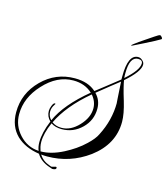

<svg xmlns="http://www.w3.org/2000/svg" viewBox="-144 -876 937 1077"><g transform="rotate(15 324.5 -337.5)"><path d="M260 103Q256 101 252 100Q248 99 243 97Q190 79 167 40Q85 28 35 -19Q-17 -70 -17 -152Q-17 -262 63 -342Q142 -421 253 -421Q331 -421 376 -380Q398 -397 430.5 -422.5Q463 -448 506 -482V-501Q506 -628 565 -628Q579 -628 590 -617Q602 -607 602 -593Q602 -553 521 -482Q523 -468 530 -439.5Q537 -411 550 -369Q571 -299 571 -253Q571 -123 455 -36Q347 43 214 43Q206 43 197 42.5Q188 42 180 41Q200 74 241 88Q250 92 254 92Q257 92 266 89Q274 86 277 86Q283 86 283 92Q283 103 260 103ZM519 -494Q593 -559 593 -598Q593 -618 567 -618Q518 -618 518 -522Q518 -515 518 -508.5Q518 -502 519 -494ZM172 25Q233 25 303 -11Q334 -27 362.5 -46.5Q391 -66 416 -90Q453 -125 466 -153Q515 -248 515 -349Q515 -342 513 -372Q511 -402 507 -470Q486 -454 455.5 -429.5Q425 -405 384 -372Q418 -338 418 -288Q418 -221 370 -174Q321 -126 254 -126Q216 -126 191 -143Q162 -77 162 -28Q162 -13 165 0.5Q168 14 172 25ZM161 25Q152 4 152 -24Q152 -79 182 -151Q158 -174 158 -207Q158 -219 164 -235Q172 -256 180 -256Q182 -256 184 -254Q182 -248 179 -247H180Q166 -227 166 -205Q166 -179 185 -159Q230 -260 359 -366Q315 -407 248 -407Q154 -407 77 -323Q2 -242 2 -146Q2 -79 48 -29Q71 -4 99 9.5Q127 23 161 25ZM250 -133Q304 -133 350 -182Q396 -231 396 -284Q396 -324 367 -358Q305 -306 262 -253.5Q219 -201 195 -150Q218 -133 250 -133ZM509 -681Q509 -683 520 -691.5Q531 -700 545 -710Q559 -720 567 -725Q597 -745 621 -761.5Q645 -778 651 -778Q657 -778 663 -769.5Q669 -761 664 -758Q658 -754 632 -740Q606 -726 574.5 -710.5Q543 -695 519 -683Q509 -678 509 -681Z"/></g></svg>

Font: Imperial Script
Style: Regular
Weight: 400
Designer: Robert E. Leuschke
Foundry: Robert E. Leuschke
Version: Version 1.010; ttfautohint (v1.8.3)